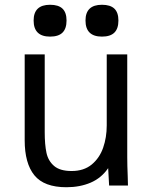

<svg xmlns="http://www.w3.org/2000/svg" viewBox="-20 -778 640 805"><path d="M83.5 -190V-550H167.5V-224Q167.5 -171.5 174.8 -137.5Q182 -103.5 206.8 -82.2Q231.5 -61 280.5 -61Q331.5 -61 364.5 -88.2Q397.5 -115.5 412.5 -158.8Q427.5 -202 427.5 -252V-550H513.5V-119Q513.5 -86 515.5 -38Q515.5 -27 516.5 0H437.5L433.5 -73Q405 -31.5 360 -12.2Q315 7 258.5 7Q165 7 124.2 -43Q83.5 -93 83.5 -190ZM121 -692Q121 -758 190 -758Q225 -758 242 -741.8Q259 -725.5 259 -692Q259 -658 242 -641.2Q225 -624.5 190 -624.5Q121 -624.5 121 -692ZM338.5 -692Q338.5 -758 407.5 -758Q442.5 -758 459.5 -741.8Q476.5 -725.5 476.5 -692Q476.5 -658 459.5 -641.2Q442.5 -624.5 407.5 -624.5Q338.5 -624.5 338.5 -692Z"/></svg>

Font: JuliaMono
Style: Regular
Weight: 400
Monospace: yes
Designer: cormullion
Foundry: corm
Version: Version 0.055; ttfautohint (v1.8.4)